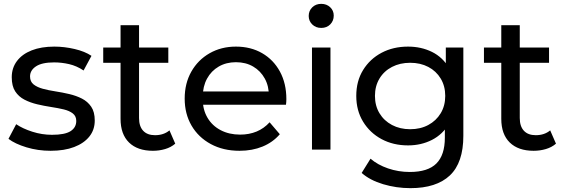

<svg xmlns="http://www.w3.org/2000/svg" viewBox="-20 -777 2932 997"><path d="M243 6Q177 6 117.5 -12Q58 -30 24 -56L64 -132Q98 -109 148 -93Q198 -77 250 -77Q317 -77 346.5 -96Q376 -115 376 -149Q376 -174 358 -188Q340 -202 310.5 -209Q281 -216 245 -221.5Q209 -227 173 -235.5Q137 -244 107 -259.5Q77 -275 59 -302.5Q41 -330 41 -376Q41 -424 68 -460Q95 -496 144.5 -515.5Q194 -535 262 -535Q314 -535 367.5 -522.5Q421 -510 455 -487L414 -411Q378 -435 339 -444Q300 -453 261 -453Q198 -453 167 -432.5Q136 -412 136 -380Q136 -353 154.5 -338.5Q173 -324 202.5 -316Q232 -308 268 -302.5Q304 -297 340 -288.5Q376 -280 405.5 -265Q435 -250 453.5 -223Q472 -196 472 -151Q472 -103 444 -68Q416 -33 365 -13.5Q314 6 243 6Z M774 6Q694 6 650 -37Q606 -80 606 -160V-646H702V-164Q702 -121 723.5 -98Q745 -75 785 -75Q830 -75 860 -100L890 -31Q868 -12 837.5 -3Q807 6 774 6ZM516 -451V-530H854V-451Z M1224 6Q1139 6 1074.5 -29Q1010 -64 974.5 -125Q939 -186 939 -265Q939 -344 973.5 -405Q1008 -466 1068.5 -500.5Q1129 -535 1205 -535Q1282 -535 1341 -501Q1400 -467 1433.5 -405.5Q1467 -344 1467 -262Q1467 -256 1466.5 -248Q1466 -240 1465 -233H1014V-302H1415L1376 -278Q1377 -329 1355 -369Q1333 -409 1294.5 -431.5Q1256 -454 1205 -454Q1155 -454 1116 -431.5Q1077 -409 1055 -368.5Q1033 -328 1033 -276V-260Q1033 -207 1057.5 -165.5Q1082 -124 1126 -101Q1170 -78 1227 -78Q1274 -78 1312.5 -94Q1351 -110 1380 -142L1433 -80Q1397 -38 1343.5 -16Q1290 6 1224 6Z M1600 0V-530H1696V0ZM1648 -632Q1620 -632 1601.5 -650Q1583 -668 1583 -694Q1583 -721 1601.5 -739Q1620 -757 1648 -757Q1676 -757 1694.5 -739.5Q1713 -722 1713 -696Q1713 -669 1695 -650.5Q1677 -632 1648 -632Z M2111 200Q2038 200 1969.5 179.5Q1901 159 1858 121L1904 47Q1941 79 1995 97.5Q2049 116 2108 116Q2202 116 2246 72Q2290 28 2290 -62V-174L2300 -279L2295 -385V-530H2386V-72Q2386 68 2316 134Q2246 200 2111 200ZM2099 -22Q2022 -22 1961.5 -54.5Q1901 -87 1865.5 -145Q1830 -203 1830 -279Q1830 -356 1865.5 -413.5Q1901 -471 1961.5 -503Q2022 -535 2099 -535Q2167 -535 2223 -507.5Q2279 -480 2312.5 -423Q2346 -366 2346 -279Q2346 -193 2312.5 -136Q2279 -79 2223 -50.5Q2167 -22 2099 -22ZM2110 -106Q2163 -106 2204 -128Q2245 -150 2268.5 -189Q2292 -228 2292 -279Q2292 -330 2268.5 -369Q2245 -408 2204 -429.5Q2163 -451 2110 -451Q2057 -451 2015.5 -429.5Q1974 -408 1950.5 -369Q1927 -330 1927 -279Q1927 -228 1950.5 -189Q1974 -150 2015.5 -128Q2057 -106 2110 -106Z M2751 6Q2671 6 2627 -37Q2583 -80 2583 -160V-646H2679V-164Q2679 -121 2700.5 -98Q2722 -75 2762 -75Q2807 -75 2837 -100L2867 -31Q2845 -12 2814.5 -3Q2784 6 2751 6ZM2493 -451V-530H2831V-451Z"/></svg>

Font: MOST Montserrat Medium
Style: Regular
Weight: 500
Designer: Julieta Ulanovsky
Foundry: Julieta Ulanovsky
Version: Version 8.000;March 11, 2024;FontCreator 15.0.0.2926 64-bit